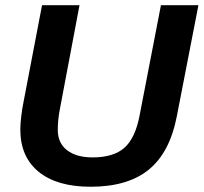

<svg xmlns="http://www.w3.org/2000/svg" viewBox="-20 -708 783 738"><path d="M328.1 9.8Q199.2 9.8 128.7 -47.6Q58.1 -105 58.1 -210.4Q58.1 -231.9 61.8 -262Q65.4 -292 69.3 -310.1L141.6 -688H285.6L210.9 -292.5Q202.1 -250 202.1 -208.5Q202.1 -158.2 237.8 -130.6Q273.4 -103 335.9 -103Q416.5 -103 458.3 -140.1Q500 -177.2 516.6 -264.2L598.6 -688H742.7L659.2 -258.8Q632.3 -121.6 551.8 -55.9Q471.2 9.8 328.1 9.8Z"/></svg>

Font: Arimo
Style: Bold Italic
Weight: 700
Italic angle: -12°
Designer: Steve Matteson
Foundry: Monotype Imaging Inc.
Version: Version 1.33